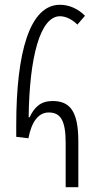

<svg xmlns="http://www.w3.org/2000/svg" viewBox="-20 -784 404 804"><path d="M255 0H308V-192C308 -321 271 -361 200 -361C150 -361 124 -335 104 -293H100C103 -544 148 -716 231 -716C252 -716 279 -706 304 -681L336 -718C306 -748 269 -764 231 -764C104 -764 48 -564 48 -260V-211L99 -205C112 -274 141 -313 184 -313C232 -313 255 -282 255 -186Z"/></svg>

Font: Noto Sans Armenian ExtraCondensed Light
Style: Regular
Weight: 300
Width: 2
Designer: Monotype Design Team
Foundry: Monotype Imaging Inc.
Version: Version 2.008